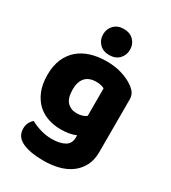

<svg xmlns="http://www.w3.org/2000/svg" viewBox="-213 -822 993 1112"><g transform="rotate(30 283.5 -266.0)"><path d="M289 -501Q346 -501 392.5 -486.5Q439 -472 471 -449Q491 -435 502.5 -418Q514 -401 514 -374V-24Q514 29 494 67.5Q474 106 439.5 131.5Q405 157 358.5 169Q312 181 259 181Q168 181 116 156.5Q64 132 64 77Q64 54 73.5 36.5Q83 19 95 10Q124 26 160.5 37Q197 48 236 48Q290 48 322 30Q354 12 354 -28V-44Q313 -26 254 -26Q209 -26 168.5 -39.5Q128 -53 97.5 -81.5Q67 -110 48.5 -155Q30 -200 30 -262Q30 -323 49.5 -368Q69 -413 103.5 -442.5Q138 -472 185.5 -486.5Q233 -501 289 -501ZM351 -356Q344 -360 330.5 -364Q317 -368 297 -368Q248 -368 223.5 -340.5Q199 -313 199 -262Q199 -204 223.5 -178.5Q248 -153 286 -153Q327 -153 351 -172ZM192 -626Q192 -663 216.5 -688Q241 -713 281 -713Q323 -713 347.5 -688Q372 -663 372 -626Q372 -589 347.5 -564Q323 -539 281 -539Q241 -539 216.5 -564Q192 -589 192 -626Z"/></g></svg>

Font: Baloo Chettan
Style: Regular
Weight: 400
Designer: Maithili Shingre and Ek Type
Foundry: Ek Type
Version: Version 1.443;PS 1.000;hotconv 16.6.51;makeotf.lib2.5.65220;